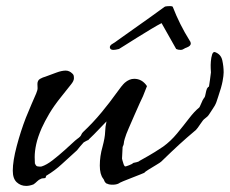

<svg xmlns="http://www.w3.org/2000/svg" viewBox="-20 -599 755 631"><path d="M66 12Q48 12 35 0Q22 -12 22 -38Q22 -70 35 -119Q48 -168 65 -212Q76 -239 84 -257.5Q92 -276 99 -292Q104 -304 103.5 -310Q103 -316 103 -323Q103 -335 112 -340Q121 -345 129 -347Q148 -354 165.5 -360.5Q183 -367 196 -367Q208 -367 218 -357L219 -356Q222 -353 222.5 -349Q223 -345 223 -342Q223 -333 213 -321Q203 -309 182 -282Q157 -251 142 -225.5Q127 -200 117 -178Q104 -148 99 -125Q94 -102 94 -83Q94 -77 94.5 -66.5Q95 -56 95 -61V-62Q98 -52 105 -52H106Q108 -52 110 -51.5Q112 -51 117 -52Q133 -57 153 -72.5Q173 -88 193 -106Q213 -124 227 -137Q230 -140 234.5 -143Q239 -146 243 -150Q246 -153 247.5 -157Q249 -161 253 -165Q286 -196 314 -230Q342 -264 361.5 -291.5Q381 -319 390 -327Q405 -340 421 -340Q447 -340 463 -316L450 -283Q447 -277 439 -259.5Q431 -242 421.5 -220Q412 -198 403 -177.5Q394 -157 390 -143Q387 -133 387 -128.5Q387 -124 383 -116V-117L381 -78Q381 -78 382.5 -71.5Q384 -65 386.5 -58.5Q389 -52 392 -52Q394 -52 404.5 -56Q415 -60 419 -64H420Q422 -64 429 -66Q436 -68 437 -69L438 -70Q452 -78 469 -87.5Q486 -97 516 -117Q541 -135 562 -160.5Q583 -186 601 -209.5Q619 -233 634 -245Q636 -246 641.5 -259.5Q647 -273 650 -276V-277Q653 -277 655.5 -290Q658 -303 660 -307L659 -306Q663 -312 664 -313Q665 -314 666 -314Q667 -314 667 -316Q667 -318 670 -336Q670 -339 672 -351.5Q674 -364 673 -365Q673 -365 672.5 -375Q672 -385 673 -397.5Q674 -410 677 -419.5Q680 -429 686 -428Q706 -421 710.5 -401Q715 -381 715 -361Q715 -351 711.5 -332Q708 -313 697 -281Q695 -274 691 -263Q687 -252 677 -238Q672 -231 667.5 -223.5Q663 -216 653 -209Q648 -206 638.5 -191.5Q629 -177 624 -172Q593 -146 569 -124Q545 -102 510 -68Q507 -65 493.5 -57Q480 -49 468 -41.5Q456 -34 454 -31Q454 -31 442 -26Q430 -21 414 -15Q398 -9 385 -3.5Q372 2 370 4Q362 8 350 8Q337 8 331 4V5Q325 1 323 -4.5Q321 -10 319 -12Q308 -26 308 -55Q308 -86 317 -117Q325 -147 325.5 -165Q326 -183 330 -200Q317 -187 303.5 -172.5Q290 -158 271 -140V-139Q267 -138 262 -135Q257 -132 255 -131Q251 -127 243.5 -118Q236 -109 233 -105Q205 -80 183 -59.5Q161 -39 133 -22V-23Q132 -22 131.5 -20Q131 -18 130 -16Q130 -14 129 -14Q125 -13 121 -13Q117 -13 114 -11Q108 -9 102 -3Q96 3 90 7Q77 12 66 12ZM353 -435Q342 -435 341 -443Q341 -446 342 -448Q344 -452 350.5 -455.5Q357 -459 366 -466Q391 -484 419.5 -504Q448 -524 474.5 -543Q501 -562 520 -576Q522 -578 529 -578.5Q536 -579 539 -579Q547 -579 548 -576Q570 -519 603 -466Q607 -461 607 -456Q607 -448 594 -443Q588 -441 583.5 -438Q579 -435 574 -435Q565 -435 559 -438L511 -523Q499 -517 476.5 -503.5Q454 -490 430 -475Q406 -460 389.5 -449.5Q373 -439 371 -438Q359 -435 353 -435Z"/></svg>

Font: Vujahday Script
Style: Regular
Weight: 400
Designer: Robert E. Leuschke
Foundry: Robert E. Leuschke
Version: Version 1.010; ttfautohint (v1.8.3)